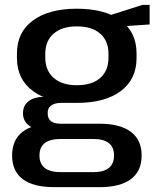

<svg xmlns="http://www.w3.org/2000/svg" viewBox="-20 -585 648 793"><path d="M297 -160Q182 -160 116 -209Q50 -258 50 -345V-364Q50 -452 116 -500.5Q182 -549 297 -549Q414 -549 479 -500.5Q544 -452 544 -364V-345Q544 -258 479 -209Q414 -160 297 -160ZM204 188Q118 188 74 155Q30 122 30 57Q30 -7 73 -40.5Q116 -74 203 -74H391Q476 -74 520.5 -40.5Q565 -7 565 57Q565 122 520.5 155Q476 188 391 188ZM365 126Q451 126 451 57Q451 -11 365 -11H231Q143 -11 143 57Q143 126 231 126ZM163 -49Q122 -49 98.5 -67.5Q75 -86 75 -117Q75 -149 98 -167Q121 -185 164 -185H297V-160H232Q206 -160 191 -149Q176 -138 177 -117Q177 -95 190.5 -84.5Q204 -74 231 -74H297V-49ZM297 -233Q360 -233 394 -263Q428 -293 428 -347V-363Q428 -416 394 -446Q360 -476 297 -476Q236 -476 201.5 -446Q167 -416 167 -363V-347Q167 -294 201.5 -263.5Q236 -233 297 -233ZM409 -514 569 -565H598V-484L409 -471Z"/></svg>

Font: Pathway Extreme 72pt SemiBold
Style: Regular
Weight: 600
Designer: Eduardo Rodriguez Tunni
Foundry: Eduardo Rodriguez Tunni
Version: Version 1.001;gftools[0.9.26]